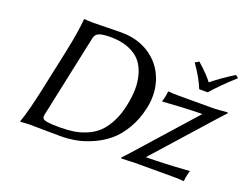

<svg xmlns="http://www.w3.org/2000/svg" viewBox="-102 -850 1351 1055"><g transform="rotate(20 573.0 -322.5)"><path d="M204.6 -82Q200.7 -64.9 206.1 -57.1Q211.4 -49.3 233.4 -45.7Q255.4 -42 304.7 -42Q350.1 -42 387 -47.6Q423.8 -53.2 461.2 -69.1Q498.5 -85 526.4 -111.3Q554.2 -137.7 577.1 -181.4Q600.1 -225.1 612.3 -284.2Q622.6 -333 623.8 -376.7Q625 -420.4 613.5 -462.9Q602.1 -505.4 577.4 -535.9Q552.7 -566.4 507.3 -585.2Q461.9 -604 399.4 -604Q357.4 -604 334.7 -596.2Q312 -588.4 307.1 -564ZM281.2 -645Q313.5 -645 364 -646.5Q414.6 -647.9 446.8 -647.9Q541 -647.9 611.1 -602.1Q681.2 -556.2 710.4 -477.8Q739.7 -399.4 720.7 -308.1Q705.6 -237.3 672.9 -181.6Q640.1 -126 600.1 -92.3Q560.1 -58.6 510.7 -36.6Q461.4 -14.6 416.7 -6.3Q372.1 2 326.7 2Q271 2 223.1 1Q175.3 0 144 0L91.3 2.9L90.8 0Q115.2 -67.9 143.6 -200.2L195.8 -444.8Q223.1 -574.2 228 -645L230.5 -647.9Q247.6 -645 281.2 -645ZM954.6 -501Q929.7 -562.5 880.9 -630.9L903.8 -644Q963.4 -591.3 990.7 -554.2Q1036.6 -592.8 1117.7 -644L1134.3 -630.9Q1051.3 -556.2 1004.4 -501ZM806.6 -49.8Q860.8 -50.3 923.8 -53Q986.8 -55.7 1022.9 -58.6L1059.1 -61L1060.1 -58.1Q1054.7 -42 1051.8 -26.9Q1050.8 -22.9 1050.3 -19.3Q1049.8 -15.6 1049.3 -10.3Q1048.8 -4.9 1047.9 0L1045.4 2.9Q1023.4 0 990.2 0H764.2L682.6 2.9L680.2 -1.5Q687.5 -8.3 709 -32.2L1017.6 -378.9Q966.3 -378.4 908.7 -375.5Q851.1 -372.6 819.3 -370.1L787.1 -368.2L786.1 -371.1Q791.5 -386.7 794.4 -401.9Q794.4 -402.8 798.3 -429.2L800.8 -432.1Q822.8 -429.2 856 -429.2H1060.1Q1072.8 -429.2 1092 -430.7Q1111.3 -432.1 1126 -433.6Q1140.6 -435.1 1142.1 -435.1Q1147.5 -435.1 1146 -429.2Q1137.7 -421.4 1107.4 -387.2Z"/></g></svg>

Font: Linux Biolinum O
Style: Italic
Weight: 400
Italic angle: -12°
Designer: Philipp H. Poll
Foundry: Philipp H. Poll
Version: Version 1.1.3